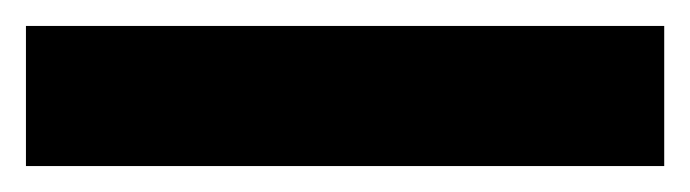

<svg xmlns="http://www.w3.org/2000/svg" viewBox="-22 50 532 148"><path d="M490 178H-2V70H490Z"/></svg>

Font: Noto Sans Georgian ExtraBold
Style: Regular
Weight: 800
Designer: Monotype Design Team, Akaki Razmadze
Foundry: Google LLC
Version: Version 2.005; ttfautohint (v1.8.4.7-5d5b)